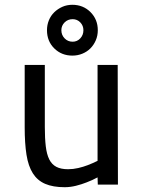

<svg xmlns="http://www.w3.org/2000/svg" viewBox="-20 -770 599 801"><path d="M471 -499 472 0H388L387 -30Q365 -18 341 -9Q321 -1 297 5Q273 11 250 11Q201 11 168.5 -3Q136 -17 117 -47Q98 -77 90.5 -124.5Q83 -172 83 -239V-499H167V-240Q167 -193 171 -159.5Q175 -126 185.5 -105Q196 -84 215 -74Q234 -64 264 -64Q285 -64 306.5 -69Q328 -74 346 -81Q367 -89 387 -99V-499ZM176 -644Q176 -666 184 -685.5Q192 -705 206.5 -719Q221 -733 240 -741.5Q259 -750 282 -750Q327 -750 357.5 -719.5Q388 -689 388 -644Q388 -621 379.5 -601.5Q371 -582 357 -568Q343 -554 323.5 -546Q304 -538 282 -538Q237 -538 206.5 -568Q176 -598 176 -644ZM236 -644Q236 -624 249.5 -610Q263 -596 283 -596Q302 -596 315 -610Q328 -624 328 -644Q328 -663 315 -676.5Q302 -690 283 -690Q263 -690 249.5 -676.5Q236 -663 236 -644Z"/></svg>

Font: Panefresco 500wt
Style: Regular
Weight: 700
Foundry: Campivisivi & Chank Co
Version: Version 1.001